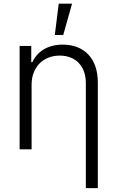

<svg xmlns="http://www.w3.org/2000/svg" viewBox="-20 -788 620 1013"><path d="M146.7 -340.9C146.7 -436.1 209.9 -494.7 295.1 -494.7C379.3 -494.7 432.9 -438.6 432.9 -349.4V204.5H496.1V-353.3C496.1 -482.6 421.5 -552.6 311.1 -552.6C231.2 -552.6 176.1 -515.6 150.6 -459.9H144.9V-545.5H83.5V0H146.7ZM269.2 -603.3H313.6L360.1 -768.5H289.8Z"/></svg>

Font: Karasuma Gothic
Style: Light
Weight: 300
Designer: Rasmus Andersson / Ryoko Nishizuka
Foundry: rsms
Version: Version 1.00